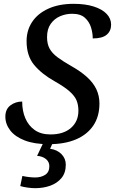

<svg xmlns="http://www.w3.org/2000/svg" viewBox="-20 -744 601 1004"><path d="M235 10Q160 10 109.5 -9.5Q59 -29 33.5 -62Q8 -95 8 -134Q8 -173 34.5 -193Q61 -213 96 -213Q96 -164 112.5 -125.5Q129 -87 161.5 -64Q194 -41 244 -41Q312 -41 351 -75Q390 -109 390 -165Q390 -195 380.5 -218.5Q371 -242 344 -266Q317 -290 264 -320Q198 -357 158.5 -404.5Q119 -452 119 -529Q119 -586 148.5 -630Q178 -674 233.5 -699Q289 -724 365 -724Q426 -724 470 -710Q514 -696 537.5 -671.5Q561 -647 561 -615Q561 -582 538 -562.5Q515 -543 465 -543Q465 -571 456 -600.5Q447 -630 424 -651Q401 -672 357 -672Q324 -672 294 -659Q264 -646 245 -619Q226 -592 226 -550Q226 -514 239.5 -489.5Q253 -465 281.5 -444Q310 -423 352 -399Q402 -371 435 -341Q468 -311 484 -277Q500 -243 500 -203Q500 -135 468 -87.5Q436 -40 377 -15Q318 10 235 10ZM164 240Q146 240 124.5 237Q103 234 86 229L97 176Q114 180 132.5 182Q151 184 164 184Q195 184 216.5 170Q238 156 238 125Q238 102 220 87.5Q202 73 174 71L212 -9H261L242 34Q279 39 301.5 62Q324 85 324 117Q324 160 301.5 187Q279 214 243 227Q207 240 164 240Z"/></svg>

Font: ET Text
Style: Italic
Weight: 470
Italic angle: -12°
Designer: Monotype Design Team
Foundry: Monotype Imaging Inc.
Version: Version 2.009